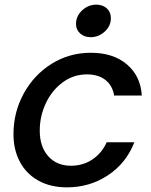

<svg xmlns="http://www.w3.org/2000/svg" viewBox="-20 -795 651 826"><path d="M38 -218Q38 -312 82 -392.5Q126 -473 202 -520.5Q278 -568 371 -568Q467 -568 526 -518Q585 -468 590 -384H471Q464 -427 433.5 -451Q403 -475 354 -475Q296 -475 249.5 -440.5Q203 -406 177 -350.5Q151 -295 151 -233Q151 -164 187.5 -123Q224 -82 285 -82Q337 -82 377.5 -109Q418 -136 439 -183H558Q523 -93 444.5 -41Q366 11 268 11Q198 11 146 -17.5Q94 -46 66 -98Q38 -150 38 -218ZM307 -692Q307 -726 333.5 -750.5Q360 -775 394 -775Q422 -775 439.5 -759Q457 -743 457 -717Q457 -683 430.5 -659Q404 -635 370 -635Q343 -635 325 -651Q307 -667 307 -692Z"/></svg>

Font: Open Sauce One Medium Italic
Style: Regular
Weight: 500
Italic angle: -10°
Designer: Alfredo Marco Pradil
Foundry: Creative Sauce Fz LLC
Version: Version 1.477